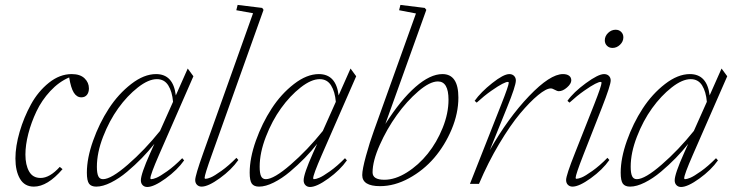

<svg xmlns="http://www.w3.org/2000/svg" viewBox="-20 -745 2969 778"><path d="M117.2 11.2Q79.6 11.2 61 -20.5Q42.5 -52.2 42.5 -103Q42.5 -152.3 59.6 -210.9Q76.7 -269.5 105.5 -322Q134.3 -374.5 178.2 -409.7Q222.2 -444.8 270.5 -444.8Q304.7 -444.8 322.5 -427.7Q340.3 -410.6 340.3 -386.7Q340.3 -370.6 332.3 -360.6Q324.2 -350.6 309.6 -350.6Q291 -350.6 279.1 -369.6Q267.1 -388.7 260.3 -431.2Q218.8 -413.6 183.8 -376Q148.9 -338.4 127.7 -293.5Q106.4 -248.5 94.7 -202.9Q83 -157.2 83 -118.7Q83 -76.7 97.9 -50.3Q112.8 -23.9 144.5 -23.9Q181.6 -23.9 222.2 -68.8L233.4 -59.6Q172.4 11.2 117.2 11.2Z M370.1 11.2Q349.6 11.2 340.8 -0.7Q332 -12.7 332 -45.4Q332 -104 357.2 -174.8Q382.3 -245.6 420.9 -304.9Q459.5 -364.3 511.5 -404.5Q563.5 -444.8 612.3 -444.8Q682.1 -444.8 692.4 -358.4L740.7 -467.3L763.7 -436L624 -116.7Q589.4 -37.1 589.4 -22.9Q589.4 -19 592.8 -19Q600.1 -19 614 -24.7Q627.9 -30.3 657.2 -51Q686.5 -71.8 718.3 -104L726.1 -95.2Q698.7 -56.2 651.1 -21.7Q603.5 12.7 576.7 12.7Q565.4 12.7 558.1 5.4Q550.8 -2 550.8 -14.2Q550.8 -40 588.4 -124L605.5 -162.1Q582.5 -132.8 554.9 -104.5Q527.3 -76.2 495.1 -49.1Q462.9 -22 429.7 -5.4Q396.5 11.2 370.1 11.2ZM372.6 -69.3Q372.6 -43.5 378.2 -31.2Q383.8 -19 397.5 -19Q430.2 -19 498 -77.9Q565.9 -136.7 628.4 -214.4L681.2 -332.5Q677.7 -373.5 661.9 -398.9Q646 -424.3 615.7 -424.3Q581.5 -424.3 538.6 -390.6Q495.6 -356.9 459.2 -306.4Q422.9 -255.9 397.7 -190.9Q372.6 -126 372.6 -69.3Z M796.9 11.2Q785.6 11.2 778.3 3.9Q771 -3.4 771 -15.6Q771 -33.7 803.7 -125.5L1005.4 -691.4L937.5 -703.6L942.9 -725.1L1042.5 -712.9L1047.9 -705.1L838.4 -118.2Q809.1 -36.6 809.1 -24.4Q809.1 -20.5 813.5 -20.5Q820.3 -20.5 834 -26.1Q847.7 -31.7 877 -52.5Q906.2 -73.2 938 -105.5L945.8 -96.7Q918 -57.1 870.8 -22.9Q823.7 11.2 796.9 11.2Z M1029.8 11.2Q1009.3 11.2 1000.5 -0.7Q991.7 -12.7 991.7 -45.4Q991.7 -104 1016.8 -174.8Q1042 -245.6 1080.6 -304.9Q1119.1 -364.3 1171.1 -404.5Q1223.1 -444.8 1272 -444.8Q1341.8 -444.8 1352.1 -358.4L1400.4 -467.3L1423.3 -436L1283.7 -116.7Q1249 -37.1 1249 -22.9Q1249 -19 1252.4 -19Q1259.8 -19 1273.7 -24.7Q1287.6 -30.3 1316.9 -51Q1346.2 -71.8 1377.9 -104L1385.7 -95.2Q1358.4 -56.2 1310.8 -21.7Q1263.2 12.7 1236.3 12.7Q1225.1 12.7 1217.8 5.4Q1210.4 -2 1210.4 -14.2Q1210.4 -40 1248 -124L1265.1 -162.1Q1242.2 -132.8 1214.6 -104.5Q1187 -76.2 1154.8 -49.1Q1122.6 -22 1089.4 -5.4Q1056.2 11.2 1029.8 11.2ZM1032.2 -69.3Q1032.2 -43.5 1037.8 -31.2Q1043.5 -19 1057.1 -19Q1089.8 -19 1157.7 -77.9Q1225.6 -136.7 1288.1 -214.4L1340.8 -332.5Q1337.4 -373.5 1321.5 -398.9Q1305.7 -424.3 1275.4 -424.3Q1241.2 -424.3 1198.2 -390.6Q1155.3 -356.9 1118.9 -306.4Q1082.5 -255.9 1057.4 -190.9Q1032.2 -126 1032.2 -69.3Z M1520 9.3Q1447.8 9.3 1447.8 -35.6Q1447.8 -58.1 1462.9 -113.3Q1478 -168.5 1495.1 -215.3L1665.5 -690.4L1597.2 -703.6L1602.5 -725.1L1701.2 -712.9L1707.5 -705.1L1541.5 -242.7Q1604 -340.8 1663.6 -392.8Q1723.1 -444.8 1772.9 -444.8Q1837.4 -444.8 1837.4 -349.6Q1837.4 -286.1 1810.1 -220.9Q1782.7 -155.8 1739.3 -105.2Q1695.8 -54.7 1637.2 -22.7Q1578.6 9.3 1520 9.3ZM1537.6 -16.6Q1581.5 -16.6 1628.9 -46.4Q1676.3 -76.2 1713.1 -122.1Q1750 -168 1773.7 -226.8Q1797.4 -285.6 1797.4 -340.8Q1797.4 -415 1754.4 -415Q1721.7 -415 1675 -375Q1628.4 -335 1587.9 -278.6Q1547.4 -222.2 1518.6 -157.2Q1489.7 -92.3 1489.7 -46.4Q1489.7 -16.6 1537.6 -16.6Z M1884.3 0 2011.2 -321.8Q2041.5 -398.4 2041.5 -409.7Q2041.5 -413.1 2037.1 -413.1Q2031.2 -413.1 2015.6 -405.3Q2000 -397.5 1970.9 -377.2Q1941.9 -356.9 1911.6 -329.1L1903.3 -336.4Q1928.2 -371.6 1974.4 -408.2Q2020.5 -444.8 2043.9 -444.8Q2055.7 -444.8 2063 -437.5Q2070.3 -430.2 2070.3 -418.9Q2070.3 -397 2034.2 -308.6L1964.8 -136.7Q2038.6 -266.6 2123.8 -355.7Q2209 -444.8 2261.2 -444.8Q2276.9 -444.8 2285.9 -438.2Q2294.9 -431.6 2294.9 -419.4Q2294.9 -405.8 2277.6 -390.6Q2260.3 -375.5 2244.6 -375.5Q2237.8 -375.5 2228.5 -380.9Q2218.3 -386.7 2211.9 -386.7Q2193.4 -386.7 2160.4 -359.6Q2127.4 -332.5 2087.6 -285.2Q2047.9 -237.8 2002.7 -162.1Q1957.5 -86.4 1920.9 0Z M2461.9 -550.8Q2448.2 -550.8 2439.5 -559.6Q2430.7 -568.4 2430.7 -581.5Q2430.7 -598.6 2444.1 -611.6Q2457.5 -624.5 2474.6 -624.5Q2488.3 -624.5 2497.1 -615.7Q2505.9 -606.9 2505.9 -593.8Q2505.9 -576.7 2492.4 -563.7Q2479 -550.8 2461.9 -550.8ZM2299.8 11.2Q2288.6 11.2 2281.2 3.9Q2273.9 -3.4 2273.9 -15.6Q2273.9 -34.7 2310.1 -125.5L2387.7 -321.8Q2417.5 -397.5 2417.5 -409.7Q2417.5 -413.1 2413.1 -413.1Q2407.2 -413.1 2391.6 -405.3Q2376 -397.5 2346.9 -377.2Q2317.9 -356.9 2287.6 -329.1L2279.3 -336.4Q2303.7 -371.1 2354 -408Q2404.3 -444.8 2427.7 -444.8Q2439.9 -444.8 2447.3 -437.5Q2454.6 -430.2 2454.6 -418.9Q2454.6 -399.9 2418.9 -308.6L2344.2 -118.2Q2312.5 -37.1 2312.5 -24.4Q2312.5 -20.5 2315.9 -20.5Q2323.2 -20.5 2337.2 -26.1Q2351.1 -31.7 2380.4 -52.5Q2409.7 -73.2 2441.4 -105.5L2449.2 -96.7Q2421.4 -57.1 2374 -22.9Q2326.7 11.2 2299.8 11.2Z M2533.2 11.2Q2512.7 11.2 2503.9 -0.7Q2495.1 -12.7 2495.1 -45.4Q2495.1 -104 2520.3 -174.8Q2545.4 -245.6 2584 -304.9Q2622.6 -364.3 2674.6 -404.5Q2726.6 -444.8 2775.4 -444.8Q2845.2 -444.8 2855.5 -358.4L2903.8 -467.3L2926.8 -436L2787.1 -116.7Q2752.4 -37.1 2752.4 -22.9Q2752.4 -19 2755.9 -19Q2763.2 -19 2777.1 -24.7Q2791 -30.3 2820.3 -51Q2849.6 -71.8 2881.3 -104L2889.2 -95.2Q2861.8 -56.2 2814.2 -21.7Q2766.6 12.7 2739.7 12.7Q2728.5 12.7 2721.2 5.4Q2713.9 -2 2713.9 -14.2Q2713.9 -40 2751.5 -124L2768.6 -162.1Q2745.6 -132.8 2718 -104.5Q2690.4 -76.2 2658.2 -49.1Q2626 -22 2592.8 -5.4Q2559.6 11.2 2533.2 11.2ZM2535.6 -69.3Q2535.6 -43.5 2541.3 -31.2Q2546.9 -19 2560.5 -19Q2593.3 -19 2661.1 -77.9Q2729 -136.7 2791.5 -214.4L2844.2 -332.5Q2840.8 -373.5 2825 -398.9Q2809.1 -424.3 2778.8 -424.3Q2744.6 -424.3 2701.7 -390.6Q2658.7 -356.9 2622.3 -306.4Q2585.9 -255.9 2560.8 -190.9Q2535.6 -126 2535.6 -69.3Z"/></svg>

Font: Elstob ExtraLight
Style: Italic
Weight: 200
Italic angle: -20°
Designer: Peter S. Baker
Version: Version 1.015